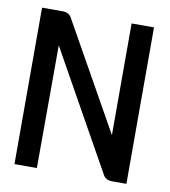

<svg xmlns="http://www.w3.org/2000/svg" viewBox="-70 -640 620 701"><g transform="rotate(10 240.0 -290.0)"><path d="M30 0H113L114 -455L359 -17C365 -6 377 0 391 0H445V-580H362V-166L139 -563C133 -574 121 -580 107 -580H30Z"/></g></svg>

Font: Charger Sport
Style: SeBd
Weight: 600
Designer: Jasper
Foundry: Cannot Into Space Fonts
Version: Version 1.1